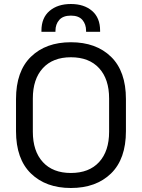

<svg xmlns="http://www.w3.org/2000/svg" viewBox="-20 -925 709 959"><path d="M334 14Q209 14 134.5 -58.5Q60 -131 60 -270V-430Q60 -569 134.5 -641.5Q209 -714 334 -714Q460 -714 534.5 -641.5Q609 -569 609 -430V-270Q609 -131 534.5 -58.5Q460 14 334 14ZM334 -61Q425 -61 475 -115.5Q525 -170 525 -267V-433Q525 -530 475 -584.5Q425 -639 334 -639Q244 -639 194 -584.5Q144 -530 144 -433V-267Q144 -170 194 -115.5Q244 -61 334 -61ZM187 -766V-772Q187 -836 227.5 -870.5Q268 -905 334 -905Q400 -905 440 -870.5Q480 -836 480 -772V-766H410V-771Q410 -804 391.5 -825.5Q373 -847 334 -847Q295 -847 276 -825.5Q257 -804 257 -771V-766Z"/></svg>

Font: Space Grotesk Light
Style: Regular
Weight: 400
Version: Version 2.000